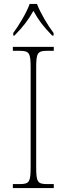

<svg xmlns="http://www.w3.org/2000/svg" viewBox="-20 -951 339 971"><path d="M47 -784V-771H53C98 -817 121 -847 149 -896C176 -847 199 -817 244 -771H251V-784C222 -822 184 -886 167 -931H130C114 -886 75 -822 47 -784ZM45 0H252V-20H219C169 -20 163 -31 163 -108V-606C163 -683 169 -694 219 -694H252V-714H45V-694H79C129 -694 135 -683 135 -606V-108C135 -31 129 -20 79 -20H45Z"/></svg>

Font: Noto Serif Thai SemiCondensed Thin
Style: Regular
Weight: 100
Width: 4
Designer: Monotype Design Team
Foundry: Monotype Imaging Inc.
Version: Version 2.002